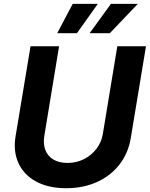

<svg xmlns="http://www.w3.org/2000/svg" viewBox="-20 -968 779 998"><path d="M324.2 10.3Q231.9 10.3 168.2 -24.2Q104.5 -58.6 76.2 -119.6Q47.9 -180.7 61 -259.8L138.7 -727.5H287.1L210.4 -262.2Q203.6 -219.7 215.8 -188Q228 -156.2 257.6 -138.7Q287.1 -121.1 330.6 -121.1Q377.9 -121.1 417 -141.1Q456.1 -161.1 481.9 -195.3Q507.8 -229.5 514.6 -272L589.8 -727.5H738.8L659.7 -250Q646.5 -170.9 600.6 -112.3Q554.7 -53.7 483.6 -21.7Q412.6 10.3 324.2 10.3ZM379.9 -795.4H277.3L357.9 -947.8H488.3ZM550.8 -795.4H445.8L556.6 -947.8H696.3Z"/></svg>

Font: Inter 18pt
Style: Bold Italic
Weight: 700
Italic angle: -9.3988°
Designer: Rasmus Andersson
Foundry: rsms
Version: Version 4.001;git-66647c0bb